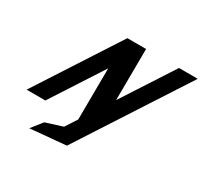

<svg xmlns="http://www.w3.org/2000/svg" viewBox="-215 -1107 1745 1668"><g transform="rotate(30 657.5 -273.0)"><path d="M594.1 -512H596.1L592.5 0L517.4 116L349 169L261.8 279L621.2 246L780.5 0L1314.9 -825H1126.9L795.2 -313H793.2L796.9 -825H608.9L74.5 0H262.5Z"/></g></svg>

Font: Hussar
Style: BdWodka
Weight: 700
Foundry: Cannot Into Space Fonts
Version: Version 2.00